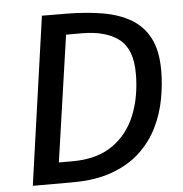

<svg xmlns="http://www.w3.org/2000/svg" viewBox="-52 -773 786 823"><g transform="rotate(-5 341.0 -361.5)"><path d="M56 0 158.5 -723Q162.5 -723 193 -722.8Q223.5 -722.5 262 -722.5Q348 -722 418.8 -710Q489.5 -698 540.8 -667.8Q592 -637.5 619.8 -583.5Q647.5 -529.5 647.5 -445Q647.5 -385 635.8 -322.2Q624 -259.5 596 -202Q568 -144.5 519.8 -99Q471.5 -53.5 399.2 -26.8Q327 0 226 0ZM176 -90H235Q339.5 -90 406.5 -136.2Q473.5 -182.5 505.8 -262Q538 -341.5 538 -441Q538 -547 481.2 -590Q424.5 -633 321.5 -633H254.5Z"/></g></svg>

Font: Public Sans Medium
Style: Italic
Weight: 500
Italic angle: -8°
Designer: The Public Sans project authors (U.S. Web Design System). Libre Franklin designed by Pablo Impallari and Rodrigo Fuenzal
Version: Version 1.007; ttfautohint (v1.8.1) -l 8 -r 50 -G 200 -x 14 